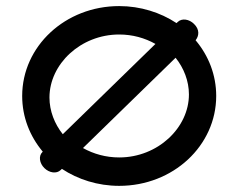

<svg xmlns="http://www.w3.org/2000/svg" viewBox="-20 -605 776 625"><path d="M551.6 -417C578.4 -383.5 595 -341.3 595 -297.6C595 -189.2 493.8 -92.5 368 -92.5C324.9 -92.5 284.8 -103.7 250.1 -123.1ZM141 -287.6C141 -396 242.2 -492.7 368 -492.7C411.2 -492.7 451.2 -481.5 486 -462C403.5 -381.7 266.1 -247.7 184.4 -168.1C157.6 -201.6 141 -243.9 141 -287.6ZM119.2 -111.3 118 -110C104.8 -97.1 108.4 -73.6 124.4 -57.9C140.3 -42.2 164.1 -38.4 177.6 -51.6L181.5 -55.3C233.6 -20.9 298.3 0 368 0C543.6 0 683.8 -130.9 683.8 -292.6C683.8 -361.1 659.1 -423.5 616.7 -474C627.7 -487.6 630.9 -508.2 611.6 -527.1C596 -542.6 572.8 -546.5 559.1 -534C557.4 -532.5 558.5 -533.5 554.6 -529.8C502.5 -564.2 437.7 -585.2 368 -585.2C192.4 -585.2 52.2 -454.3 52.2 -292.6C52.2 -224.1 77.1 -161.5 119.2 -111.3Z"/></svg>

Font: Hi.
Style: Bold
Weight: 400
Designer: Mew Too, Robert Jablonski
Foundry: Cannot Into Space Fonts
Version: Version 1.996